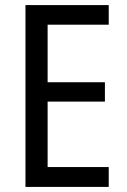

<svg xmlns="http://www.w3.org/2000/svg" viewBox="-20 -734 497 754"><path d="M407 -78H167V-335H392V-411H167V-637H407V-714H80V0H407Z"/></svg>

Font: Noto Sans Display SemiCondensed
Style: Regular
Weight: 400
Width: 4
Designer: Monotype Design team
Foundry: Monotype Imaging Inc.
Version: 1.000